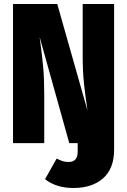

<svg xmlns="http://www.w3.org/2000/svg" viewBox="-20 -715 634 959"><path d="M550 -695V32Q550 127 495 175.5Q440 224 347 224Q261 224 205 180L263 77Q281 86 293.5 90Q306 94 323 94Q368 94 368 43V0H326L178 -530Q190 -441 195.5 -382Q201 -323 201 -239V0H45V-695H266L417 -163Q406 -236 399.5 -297.5Q393 -359 393 -437V-695Z"/></svg>

Font: Fira Sans Condensed ExtraBold
Style: Regular
Weight: 800
Width: 3
Designer: Carrois Corporate & Edenspiekermann AG
Foundry: Carrois Corporate GbR & Edenspiekermann AG
Version: Version 4.203